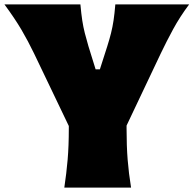

<svg xmlns="http://www.w3.org/2000/svg" viewBox="-28 -855 882 875"><path d="M265.1 0Q274.9 -65.4 280.3 -127.7Q285.6 -189.9 285.6 -269.5V-280.8L127 -611.8Q100.1 -667.5 70.1 -718.8Q40 -770 -7.8 -835H338.4Q342.3 -792 346.9 -761.7Q351.6 -731.4 358.4 -704.6Q365.2 -677.7 375 -644.5L407.7 -539.1H427.2L460.4 -642.6Q471.2 -676.8 478 -704.1Q484.9 -731.4 489.5 -762Q494.1 -792.5 497.6 -835H834Q792 -778.8 761.2 -722.2Q730.5 -665.5 705.1 -612.3L548.8 -282.7V-269.5Q548.8 -189.9 553.7 -127.7Q558.6 -65.4 569.3 0Z"/></svg>

Font: Pinar Black
Style: Regular
Weight: 900
Designer: Amin Abedi
Version: Version 3.000